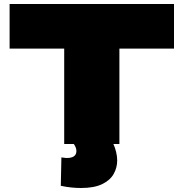

<svg xmlns="http://www.w3.org/2000/svg" viewBox="-20 -720 904 960"><path d="M287 67Q294 68 302 69Q310 70 314 70Q362 70 362 35Q362 18 349 0H301V-477H28V-700H850V-477H577V0H547Q555 17 560.5 39.5Q566 62 566 82Q566 118 548.5 149.5Q531 181 491 200.5Q451 220 385 220Q362 220 337 217.5Q312 215 284 209Z"/></svg>

Font: Georama Extended Black
Style: Regular
Weight: 900
Width: 7
Designer: Jean-Baptiste Levee
Foundry: Production Type
Version: Version 1.000